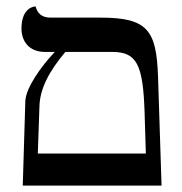

<svg xmlns="http://www.w3.org/2000/svg" viewBox="-20 -579 567 599"><path d="M51 0H484L473 -341C468 -485 440 -524 294 -524H138C112 -524 97 -536 91 -559C91 -559 47 -559 47 -490C47 -449 72 -417 120 -417H151C110 -374 60 -305 59 -263ZM184 -417H330C406 -417 426 -379 431 -231L435 -100H98L103 -246C104 -300 132 -356 184 -417Z"/></svg>

Font: Libertinus Sans
Style: Bold
Weight: 700
Designer: Philipp H. Poll, Khaled Hosny
Foundry: Caleb Maclennan
Version: Version 7.050;RELEASE